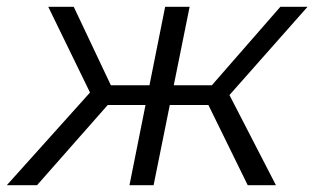

<svg xmlns="http://www.w3.org/2000/svg" viewBox="-56 -545 925 565"><path d="M673 0 545 -261 607 -289 756 0ZM422 -236 433 -294H600L589 -236ZM611 -256 542 -265 769 -525H849ZM53 0H-36L228 -294L283 -261ZM396 0H325L430 -525H502ZM395 -236H229L241 -294H406ZM217 -256 86 -525H161L284 -265Z"/></svg>

Font: MOST Montserrat
Style: Italic
Weight: 400
Italic angle: -11.3°
Designer: Julieta Ulanovsky
Foundry: Julieta Ulanovsky
Version: Version 8.000;March 11, 2024;FontCreator 15.0.0.2926 64-bit